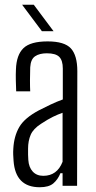

<svg xmlns="http://www.w3.org/2000/svg" viewBox="-20 -781 402 807"><path d="M147 6Q45 6 37 -105Q36 -119 35.5 -131Q35 -143 36 -157Q39 -209 61 -247Q83 -285 143 -317Q166 -329 192.5 -341.5Q219 -354 244 -363V-493Q244 -527 229 -542Q214 -557 177 -557Q146 -557 127.5 -544.5Q109 -532 107 -498Q106 -473 106 -443.5Q106 -414 107 -397H48Q47 -422 46.5 -445Q46 -468 47 -489Q49 -550 78.5 -578.5Q108 -607 180 -607Q251 -607 278 -577.5Q305 -548 305 -482L304 0H243V-53H234Q223 -26 204 -10Q185 6 147 6ZM162 -42Q220 -42 243 -101V-307Q223 -300 202.5 -290Q182 -280 153 -261Q120 -240 109 -214.5Q98 -189 98 -156Q98 -142 98 -130.5Q98 -119 99 -109Q101 -78 117.5 -60Q134 -42 162 -42ZM73 -761H122L205 -650H156Z"/></svg>

Font: Big Shoulders Text Light
Style: Regular
Weight: 300
Designer: Patric King
Foundry: XO Type Co
Version: Version 1.000; ttfautohint (v1.8.2)